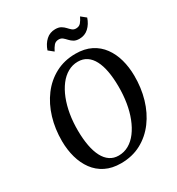

<svg xmlns="http://www.w3.org/2000/svg" viewBox="-222 -1095 1148 1244"><g transform="rotate(-30 352.5 -473.0)"><path d="M317 10Q251 10 202 -14.5Q153 -39 121 -82.5Q89 -126 73 -183Q57 -240 56.5 -305Q56 -396.5 80.2 -477.2Q104.5 -558 151 -620Q197.5 -682 264.2 -717.5Q331 -753 414.5 -753Q482 -753 530.8 -728.2Q579.5 -703.5 611.2 -660Q643 -616.5 658.5 -560.2Q674 -504 674.5 -440.5Q675.5 -349.5 651.8 -268Q628 -186.5 581.5 -124Q535 -61.5 468.5 -25.8Q402 10 317 10ZM329 -41Q370 -41 404.8 -60.8Q439.5 -80.5 466.8 -116.8Q494 -153 513.2 -202Q532.5 -251 542 -309.5Q551.5 -368 551 -432Q550.5 -494.5 541.5 -544Q532.5 -593.5 514.2 -628.5Q496 -663.5 468.2 -682.2Q440.5 -701 402 -701Q361.5 -701 326.8 -681.2Q292 -661.5 264.8 -625.8Q237.5 -590 218.2 -541.2Q199 -492.5 189.2 -434.5Q179.5 -376.5 180 -313Q180.5 -249.5 190 -199.2Q199.5 -149 218 -113.8Q236.5 -78.5 264.2 -59.8Q292 -41 329 -41ZM487 -823.5Q462 -823.5 446.2 -833Q430.5 -842.5 419 -855.2Q407.5 -868 395.8 -877.8Q384 -887.5 367 -887.5Q343.5 -887.5 330.2 -871.8Q317 -856 305.5 -832.5L269 -862Q283 -904 311.5 -930.2Q340 -956.5 380.5 -956.5Q406.5 -956.5 422.5 -947Q438.5 -937.5 450 -924.8Q461.5 -912 473 -902.2Q484.5 -892.5 501 -892.5Q524.5 -892.5 537.8 -908.2Q551 -924 562 -947.5L598.5 -918Q584.5 -876 556 -849.8Q527.5 -823.5 487 -823.5Z"/></g></svg>

Font: Merriweather 28pt Medium
Style: Italic
Weight: 500
Italic angle: -7.8°
Version: Version 2.101